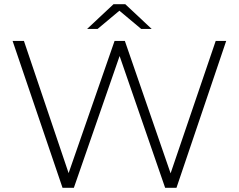

<svg xmlns="http://www.w3.org/2000/svg" viewBox="-20 -895 1138 915"><path d="M1008 -700H1058L821 0H767L550 -628L332 0H278L40 -700H94L307 -70L526 -700H575L793 -69ZM703 -757H653L549 -844L445 -757H395L521 -875H577Z"/></svg>

Font: Montserrat Light Alt1
Style: Light
Weight: 500
Designer: Differentunic
Foundry: Julieta Ulanovsky
Version: 0.1